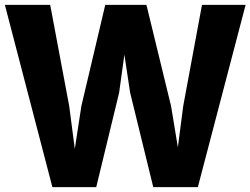

<svg xmlns="http://www.w3.org/2000/svg" viewBox="-26 -763 1028 788"><path d="M189 5 -6 -743H180L258 -328L281 -152L308 -328L406 -743H575L676 -328L704 -158.5L726 -328L803 -743H982L786 5H603L508 -383L484.5 -539L463 -383L369 5Z"/></svg>

Font: Merriweather Sans ExtraBold
Style: Regular
Weight: 800
Designer: Eben Sorkin
Foundry: Eben Sorkin
Version: Version 2.001; ttfautohint (v1.8.3)